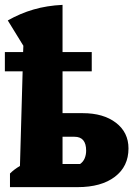

<svg xmlns="http://www.w3.org/2000/svg" viewBox="-21 -769 548 789"><path d="M61 -87 72 -476H-1V-555H74L75 -581L11 -685Q62 -714 117 -730Q172 -746 236 -749V-555H356V-476H236V-304H319Q404 -304 455.5 -264.5Q507 -225 507 -159Q507 -85 451 -42.5Q395 0 298 0H20V-56Q37 -73 61 -87ZM236 -95H308Q321 -104 327 -118.5Q333 -133 333 -150Q333 -207 285 -207H236Z"/></svg>

Font: Piazzolla ExtraBold
Style: Regular
Weight: 800
Designer: Juan Pablo del Peral
Foundry: Huerta Tipografica
Version: Version 1.330